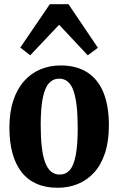

<svg xmlns="http://www.w3.org/2000/svg" viewBox="-20 -877 560 908"><path d="M24.5 -273Q24.5 -347 43 -402.2Q61.5 -457.5 94.5 -494.2Q127.5 -531 171.5 -549.2Q215.5 -567.5 266.5 -567.5Q343 -567.5 393.8 -534.2Q444.5 -501 469.8 -438Q495 -375 495 -285Q495 -209.5 476.8 -153.8Q458.5 -98 425.5 -61.5Q392.5 -25 348.2 -7Q304 11 253 11Q195.5 11 152.8 -8Q110 -27 81.5 -63.8Q53 -100.5 38.8 -153Q24.5 -205.5 24.5 -273ZM262 -51.5Q291 -51.5 309.8 -72.5Q328.5 -93.5 338 -141.8Q347.5 -190 347.5 -271Q347.5 -329.5 342.8 -373.2Q338 -417 328 -446.5Q318 -476 301 -490.5Q284 -505 260 -505Q231.5 -505 212 -484Q192.5 -463 182.5 -414.8Q172.5 -366.5 172.5 -285.5Q172.5 -227 177.5 -183Q182.5 -139 193.2 -109.8Q204 -80.5 221 -66Q238 -51.5 262 -51.5ZM123 -615.5 76 -652 215.5 -857H304L443 -651L395 -615.5L259.5 -760Z"/></svg>

Font: Merriweather 24pt SemiCondensed
Style: Bold
Weight: 700
Width: 4
Designer: Eben Sorkin
Foundry: Eben Sorkin
Version: Version 2.100